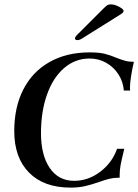

<svg xmlns="http://www.w3.org/2000/svg" viewBox="-20 -846 631 876"><path d="M45 -248Q45 -357 86.5 -438Q128 -519 206 -563Q284 -607 389 -607Q432 -607 458 -600.5Q484 -594 512 -582Q535 -573 551.5 -568.5Q568 -564 591 -564Q583 -532 578 -498.5Q573 -465 573 -449Q573 -434 574 -433H545Q542 -473 520.5 -506.5Q499 -540 464.5 -559.5Q430 -579 389 -579Q323 -579 272.5 -535.5Q222 -492 194.5 -414.5Q167 -337 167 -239Q167 -138 207 -79.5Q247 -21 318 -21Q383 -21 437.5 -62.5Q492 -104 514 -167H547Q534 -114 530 -91.5Q526 -69 526 -48V-35H519Q499 -35 480 -30.5Q461 -26 433 -16Q396 -3 367 3.5Q338 10 302 10Q180 10 112.5 -58.5Q45 -127 45 -248ZM322 -671Q322 -676 328.5 -683.5Q335 -691 342 -697L449 -804Q463 -818 469 -822Q475 -826 486 -826Q503 -826 523.5 -815Q544 -804 544 -796Q544 -789 531 -781L357 -672Q344 -663 334 -663Q322 -663 322 -671Z"/></svg>

Font: Unna Medium
Style: Italic
Weight: 500
Italic angle: -8.05°
Designer: Jorge de Buen Unna
Foundry: Omnibus-Type
Version: Version 2.008